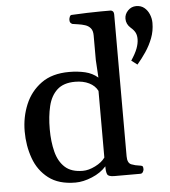

<svg xmlns="http://www.w3.org/2000/svg" viewBox="-55 -820 783 883"><g transform="rotate(-5 337.0 -378.0)"><path d="M258.3 14.2Q180.7 14.2 133.8 -22Q86.9 -58.1 66.2 -116.2Q45.4 -174.3 45.4 -240.2Q45.4 -306.2 69.6 -364.3Q93.8 -422.4 143.8 -458.7Q193.8 -495.1 272.5 -495.1Q312.5 -495.1 346.4 -487.1Q380.4 -479 404.8 -457.5L399.9 -539.1V-652.8Q399.9 -674.8 390.1 -686.3Q380.4 -697.8 365.2 -702.6Q350.1 -707.5 334.2 -709.7Q318.4 -711.9 306.6 -713.9Q301.8 -716.3 298.3 -720.2Q294.9 -724.1 294.9 -733.4Q294.9 -739.3 297.9 -747.1Q300.8 -754.9 306.6 -755.4Q341.8 -757.3 377.9 -758.5Q414.1 -759.8 443.6 -759.8Q473.1 -759.8 487.8 -759.8Q491.7 -759.8 496.8 -755.9Q502 -752 502.4 -740.2V-85.4Q502.4 -54.2 520.8 -47.1Q539.1 -40 557.1 -38.1Q567.4 -37.1 571 -34.2Q574.7 -31.2 574.7 -20Q574.7 -14.6 570.6 -7.3Q566.4 0 558.1 0H438Q410.2 0 405.3 -12.5Q400.4 -24.9 400.9 -48.3Q375.5 -19.5 334.7 -2.7Q293.9 14.2 258.3 14.2ZM296.4 -36.6Q323.2 -36.6 354 -52Q384.8 -67.4 399.9 -88.9V-396.5Q387.7 -420.9 360.6 -434.3Q333.5 -447.8 295.9 -447.8Q242.7 -447.8 213.1 -420.7Q183.6 -393.6 172.4 -346.7Q161.1 -299.8 161.1 -240.2Q161.1 -183.1 172.9 -136.7Q184.6 -90.3 213.9 -63.5Q243.2 -36.6 296.4 -36.6ZM588.9 -501.5 562 -522Q582.5 -552.7 590.8 -575Q599.1 -597.2 599.6 -616.2Q600.1 -634.8 593.8 -647.7Q587.4 -660.6 572.8 -672.9Q552.2 -690.9 552.2 -716.3Q552.2 -737.3 568.1 -753.7Q584 -770 606.4 -770Q628.4 -770 643.6 -757.6Q658.7 -745.1 666.5 -725.8Q674.3 -706.5 674.3 -686.5Q674.3 -649.4 661.6 -616.5Q648.9 -583.5 629.4 -554.7Q609.9 -525.9 588.9 -501.5Z"/></g></svg>

Font: Gelasio Medium
Style: Regular
Weight: 500
Designer: Eben Sorkin
Foundry: Eben Sorkin
Version: Version 1.008